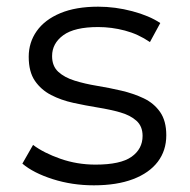

<svg xmlns="http://www.w3.org/2000/svg" viewBox="-20 -550 568 575"><path d="M261 5Q196 5 138 -13.5Q80 -32 47 -60L79 -116Q111 -92 161 -74.5Q211 -57 266 -57Q341 -57 374 -80.5Q407 -104 407 -143Q407 -172 388.5 -188.5Q370 -205 340 -213.5Q310 -222 273 -228Q236 -234 199.5 -242Q163 -250 133 -265.5Q103 -281 84.5 -308Q66 -335 66 -380Q66 -423 90 -457Q114 -491 160.5 -510.5Q207 -530 274 -530Q325 -530 376 -516.5Q427 -503 460 -481L429 -424Q394 -448 354 -458.5Q314 -469 274 -469Q203 -469 169.5 -444.5Q136 -420 136 -382Q136 -352 154.5 -335Q173 -318 203.5 -308.5Q234 -299 270.5 -293Q307 -287 343.5 -278.5Q380 -270 410.5 -255.5Q441 -241 459.5 -214.5Q478 -188 478 -145Q478 -99 452.5 -65.5Q427 -32 378.5 -13.5Q330 5 261 5Z"/></svg>

Font: MOST Montserrat
Style: Regular
Weight: 400
Designer: Julieta Ulanovsky
Foundry: Julieta Ulanovsky
Version: Version 8.000;March 11, 2024;FontCreator 15.0.0.2926 64-bit